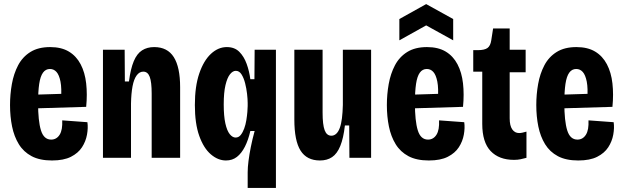

<svg xmlns="http://www.w3.org/2000/svg" viewBox="-20 -771 3046 938"><path d="M234 13Q174 13 134.5 -8Q95 -29 72 -66.5Q49 -104 39 -153Q29 -202 29 -258Q29 -310 38 -360.5Q47 -411 68.5 -452Q90 -493 128.5 -517Q167 -541 225 -541Q280 -541 316.5 -519Q353 -497 374 -457Q395 -417 401 -363.5Q407 -310 401 -249L133 -241V-308L295 -313L278 -284Q282 -340 275.5 -372.5Q269 -405 256 -419.5Q243 -434 224 -434Q203 -434 190 -416Q177 -398 171.5 -361Q166 -324 166 -268Q166 -180 180 -134.5Q194 -89 230 -89Q243 -89 253.5 -95Q264 -101 271.5 -113Q279 -125 282 -142.5Q285 -160 284 -183L407 -174Q411 -146 405 -113Q399 -80 380.5 -51.5Q362 -23 326.5 -5Q291 13 234 13Z M483 0V-334V-528H589L590 -373H610Q618 -435 633.5 -472Q649 -509 674 -525Q699 -541 733 -541Q798 -541 829 -492Q860 -443 860 -345V0H721V-314Q721 -370 711.5 -395.5Q702 -421 680 -421Q661 -421 647.5 -402.5Q634 -384 627.5 -349.5Q621 -315 620 -265V0Z M1190 147V71Q1190 47 1194 15.5Q1198 -16 1205.5 -53.5Q1213 -91 1224 -131H1203Q1193 -87 1176.5 -54.5Q1160 -22 1137.5 -4.5Q1115 13 1084 13Q1045 13 1010 -17Q975 -47 953.5 -107Q932 -167 932 -258Q932 -349 953.5 -412Q975 -475 1010.5 -508Q1046 -541 1088 -541Q1126 -541 1149 -518Q1172 -495 1185 -459Q1198 -423 1203 -384H1223L1224 -528H1328V-251V147ZM1131 -99Q1146 -99 1156 -111.5Q1166 -124 1173 -143Q1180 -162 1183.5 -184Q1187 -206 1188.5 -224.5Q1190 -243 1190 -253V-268Q1190 -286 1187 -312.5Q1184 -339 1177.5 -364.5Q1171 -390 1160 -407.5Q1149 -425 1132 -425Q1117 -425 1103.5 -408Q1090 -391 1081.5 -355Q1073 -319 1073 -261Q1073 -204 1081 -168Q1089 -132 1102.5 -115.5Q1116 -99 1131 -99Z M1543 13Q1479 13 1448.5 -35Q1418 -83 1418 -187V-528H1556V-221Q1556 -162 1566 -135Q1576 -108 1599 -108Q1612 -108 1622.5 -117.5Q1633 -127 1640 -146Q1647 -165 1650.5 -193Q1654 -221 1655 -258V-528H1793V-221V0H1687L1686 -158H1665Q1658 -96 1642.5 -58Q1627 -20 1602.5 -3.5Q1578 13 1543 13Z M2075 13Q2015 13 1975.5 -8Q1936 -29 1913 -66.5Q1890 -104 1880 -153Q1870 -202 1870 -258Q1870 -310 1879 -360.5Q1888 -411 1909.5 -452Q1931 -493 1969.5 -517Q2008 -541 2066 -541Q2121 -541 2157.5 -519Q2194 -497 2215 -457Q2236 -417 2242 -363.5Q2248 -310 2242 -249L1974 -241V-308L2136 -313L2119 -284Q2123 -340 2116.5 -372.5Q2110 -405 2097 -419.5Q2084 -434 2065 -434Q2044 -434 2031 -416Q2018 -398 2012.5 -361Q2007 -324 2007 -268Q2007 -180 2021 -134.5Q2035 -89 2071 -89Q2084 -89 2094.5 -95Q2105 -101 2112.5 -113Q2120 -125 2123 -142.5Q2126 -160 2125 -183L2248 -174Q2252 -146 2246 -113Q2240 -80 2221.5 -51.5Q2203 -23 2167.5 -5Q2132 13 2075 13ZM1931 -574V-678L2062 -751L2194 -678V-574L2062 -647Z M2491 10Q2418 10 2377 -33Q2336 -76 2336 -166V-421H2292V-526H2314Q2347 -526 2361.5 -536.5Q2376 -547 2380 -574L2389 -632H2470V-528H2548V-418H2470V-193Q2470 -157 2482.5 -139Q2495 -121 2516 -121Q2524 -121 2532.5 -123Q2541 -125 2552 -128V0Q2537 4 2523 7Q2509 10 2491 10Z M2805 13Q2745 13 2705.5 -8Q2666 -29 2643 -66.5Q2620 -104 2610 -153Q2600 -202 2600 -258Q2600 -310 2609 -360.5Q2618 -411 2639.5 -452Q2661 -493 2699.5 -517Q2738 -541 2796 -541Q2851 -541 2887.5 -519Q2924 -497 2945 -457Q2966 -417 2972 -363.5Q2978 -310 2972 -249L2704 -241V-308L2866 -313L2849 -284Q2853 -340 2846.5 -372.5Q2840 -405 2827 -419.5Q2814 -434 2795 -434Q2774 -434 2761 -416Q2748 -398 2742.5 -361Q2737 -324 2737 -268Q2737 -180 2751 -134.5Q2765 -89 2801 -89Q2814 -89 2824.5 -95Q2835 -101 2842.5 -113Q2850 -125 2853 -142.5Q2856 -160 2855 -183L2978 -174Q2982 -146 2976 -113Q2970 -80 2951.5 -51.5Q2933 -23 2897.5 -5Q2862 13 2805 13Z"/></svg>

Font: Bricolage Grotesque 24pt Condensed
Style: Bold
Weight: 700
Width: 3
Designer: Mathieu Triay
Foundry: Atelier Triay
Version: Version 1.001;gftools[0.9.33.dev8+g029e19f]